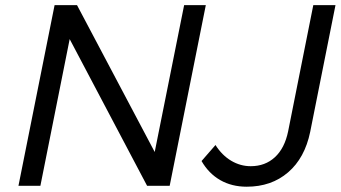

<svg xmlns="http://www.w3.org/2000/svg" viewBox="-20 -720 1320 744"><path d="M693.5 -700H777.5L637.5 0H550L250 -568.5L136.5 0H51.5L191.5 -700H278.5L579.5 -131ZM1194 -700H1280L1182 -209Q1161 -107.5 1096.2 -52Q1031.5 3.5 936 3.5Q878 3.5 833.2 -22.2Q788.5 -48 761 -96L815 -158Q840.5 -118 876 -97Q911.5 -76 951.5 -76Q1007.5 -76 1045.2 -110.8Q1083 -145.5 1096.5 -211Z"/></svg>

Font: Argentum Sans Light
Style: Italic
Weight: 300
Italic angle: -11.3°
Designer: Julieta Ulanovsky (font), Owen Earl (portions from Jones font), Cristiano Sobral (main changes and remaster)
Foundry: Julieta Ulanovsky (font), Owen Earl (portions from Jones font), Cristiano Sobral (main changes and remaster)
Version: Version 3.127